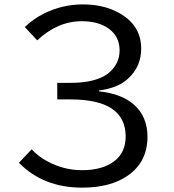

<svg xmlns="http://www.w3.org/2000/svg" viewBox="-20 -820 800 881"><path d="M242.7 -439.9H305.7Q398.9 -439.9 455.6 -469.7Q468.3 -476.6 479.5 -485.8Q528.8 -527.3 528.8 -588.9Q528.8 -653.3 477.1 -689.9Q429.7 -722.7 355.5 -722.7Q244.1 -722.7 150.9 -634.8L93.8 -695.8Q132.8 -733.9 182.6 -758.3Q266.6 -799.8 359.9 -799.8Q455.6 -799.8 525.4 -761.2Q627.9 -704.6 627.9 -596.7Q627.9 -514.6 567.9 -459.5Q521.5 -416 434.1 -404.8V-400.9Q537.6 -390.1 594.7 -339.8Q656.7 -284.7 656.7 -192.4Q656.7 -76.2 564.9 -13.2Q485.8 41 356.9 41Q178.2 41 66.9 -73.2L125 -134.8Q156.7 -101.6 195.8 -80.6Q271.5 -39.1 356.9 -39.1Q453.1 -39.1 507.8 -83Q556.6 -122.6 556.6 -193.8Q556.6 -363.8 303.7 -363.8H242.7Z"/></svg>

Font: BIZ UDPGothic
Style: Regular
Weight: 400
Designer: TypeBank Co., Ltd.
Foundry: Morisawa Inc.
Version: Version 1.051